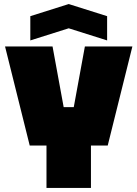

<svg xmlns="http://www.w3.org/2000/svg" viewBox="-20 -930 680 950"><path d="M210 0V-210H127L5 -700H240L295 -400H345L400 -700H635L513 -210H430V0ZM130 -730V-850L320 -910L510 -850V-730L320 -790Z"/></svg>

Font: Tektur Black
Style: Regular
Weight: 900
Designer: Adam Jagosz
Foundry: Adam Jagosz
Version: Version 1.005;gftools[0.9.30]